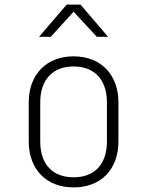

<svg xmlns="http://www.w3.org/2000/svg" viewBox="-20 -805 640 835"><path d="M150 -645H201L300 -754L401 -645H450L330 -785H270ZM300 10C419 10 495 -68 495 -190V-360C495 -481 418 -560 300 -560C182 -560 105 -481 105 -360V-190C105 -68 182 10 300 10ZM300 -34C208 -34 155 -91 155 -190V-360C155 -458 209 -516 300 -516C391 -516 445 -458 445 -360V-190C445 -91 392 -34 300 -34Z"/></svg>

Font: JetBrains Mono Thin
Style: Regular
Weight: 100
Monospace: yes
Designer: Philipp Nurullin, Konstantin Bulenkov
Foundry: JetBrains
Version: Version 2.305